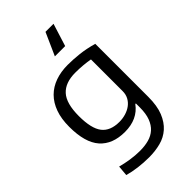

<svg xmlns="http://www.w3.org/2000/svg" viewBox="-298 -887 1200 1200"><g transform="rotate(-45 302.0 -287.5)"><path d="M433 -794 386 -644H295L362 -794ZM266 219Q218 219 171 213Q124 207 86 196L92 127Q129 137 171 143.5Q213 150 255 150Q297 150 332 140.5Q367 131 392 108.5Q417 86 431 49Q445 12 445 -43V-78H440Q383 0 271 0Q162 0 104.5 -65Q47 -130 47 -269Q47 -340 66 -392.5Q85 -445 120 -480Q155 -515 204.5 -532.5Q254 -550 314 -550Q362 -550 415.5 -544Q469 -538 529 -521V-53Q529 27 508 79Q487 131 451.5 162.5Q416 194 368 206.5Q320 219 266 219ZM291 -69Q321 -69 348.5 -77.5Q376 -86 396.5 -101.5Q417 -117 429 -139.5Q441 -162 441 -191V-471Q414 -476 381.5 -479Q349 -482 313 -482Q225 -482 181 -434Q137 -386 137 -274Q137 -164 174 -116.5Q211 -69 291 -69Z"/></g></svg>

Font: Encode Sans Normal
Style: Regular
Weight: 400
Designer: Pablo Impallari, Andres Torresi
Foundry: Pablo Impallari, Andres Torresi
Version: Version 1.000; ttfautohint (v1.00) -l 8 -r 50 -G 200 -x 14 -